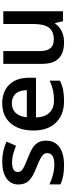

<svg xmlns="http://www.w3.org/2000/svg" viewBox="549 -1139 600 1738"><g transform="rotate(-90 849.0 -270.0)"><path d="M444.8 -153.8Q444.8 -74.7 387.2 -32.5Q329.6 9.8 222.2 9.8Q114.3 9.8 48.8 -22.9V-122.1Q144 -78.1 226.1 -78.1Q332 -78.1 332 -142.1Q332 -162.6 320.3 -176.3Q308.6 -189.9 281.7 -204.6Q254.9 -219.2 207 -237.8Q113.8 -273.9 80.8 -310.1Q47.9 -346.2 47.9 -403.8Q47.9 -473.1 103.8 -511.5Q159.7 -549.8 255.9 -549.8Q351.1 -549.8 436 -511.2L398.9 -424.8Q311.5 -460.9 252 -460.9Q161.1 -460.9 161.1 -409.2Q161.1 -383.8 184.8 -366.2Q208.5 -348.6 288.1 -317.9Q355 -292 385.3 -270.5Q415.5 -249 430.2 -220.9Q444.8 -192.9 444.8 -153.8Z M804.7 9.8Q678.7 9.8 607.7 -63.7Q536.6 -137.2 536.6 -266.1Q536.6 -398.4 602.5 -474.1Q668.5 -549.8 783.7 -549.8Q890.6 -549.8 952.6 -484.9Q1014.6 -419.9 1014.6 -306.2V-244.1H654.8Q657.2 -165.5 697.3 -123.3Q737.3 -81.1 810.1 -81.1Q857.9 -81.1 899.2 -90.1Q940.4 -99.1 987.8 -120.1V-26.9Q945.8 -6.8 902.8 1.5Q859.9 9.8 804.7 9.8ZM783.7 -462.9Q729 -462.9 696 -428.2Q663.1 -393.6 656.7 -327.1H901.9Q900.9 -394 869.6 -428.5Q838.4 -462.9 783.7 -462.9Z M1525.9 0 1509.8 -70.8H1503.9Q1480 -33.2 1435.8 -11.7Q1391.6 9.8 1335 9.8Q1236.8 9.8 1188.5 -39.1Q1140.1 -87.9 1140.1 -187V-540H1255.9V-207Q1255.9 -145 1281.2 -114Q1306.6 -83 1360.8 -83Q1433.1 -83 1467 -126.2Q1501 -169.4 1501 -271V-540H1616.2V0Z"/></g></svg>

Font: Samim Medium FD
Style: Medium-FD
Weight: 500
Foundry: DejaVu fonts team - Redesigned by Saber Rastikerdar
Version: Version 4.0.5